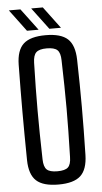

<svg xmlns="http://www.w3.org/2000/svg" viewBox="-63 -997 554 1043"><g transform="rotate(-5 214.0 -476.0)"><path d="M213.3 7.2Q129.5 7.2 92.4 -27Q55.2 -61.1 53.9 -139.7Q52.9 -214.1 52.4 -277.9Q51.9 -341.8 51.9 -402.1Q51.9 -462.4 52.4 -525.3Q52.9 -588.2 53.9 -660.1Q55.2 -739 92.4 -773.1Q129.5 -807.2 213.3 -807.2Q296.7 -807.2 333.7 -773.1Q370.6 -739 372.5 -660.1Q374.2 -588.1 375 -525.2Q375.8 -462.3 375.8 -401.9Q375.8 -341.6 375 -277.8Q374.2 -214 372.5 -139.7Q370.6 -61.1 333.7 -27Q296.7 7.2 213.3 7.2ZM213.3 -65.1Q255.1 -65.1 271.3 -80.4Q287.6 -95.7 288.1 -136.5Q290.2 -212.2 291.3 -276Q292.4 -339.7 292.4 -399.7Q292.4 -459.7 291.3 -523.7Q290.2 -587.7 288.1 -663.3Q287.6 -704 271.3 -719.6Q255.1 -735.3 213.3 -735.3Q172 -735.3 155.7 -719.6Q139.3 -704 138.3 -663.3Q136.2 -589.3 135.4 -526.1Q134.5 -462.8 134.5 -402.9Q134.5 -342.9 135.4 -278.3Q136.2 -213.8 138.3 -136.5Q139.3 -95.7 155.7 -80.4Q172 -65.1 213.3 -65.1ZM237.1 -840 148.2 -958.7H211.6L300.2 -840ZM114.9 -840 26.4 -958.7H89.5L178.4 -840Z"/></g></svg>

Font: Big Shoulders Text SC Thin
Style: Regular
Weight: 100
Designer: Patric King
Foundry: XO Type Co
Version: Version 2.002